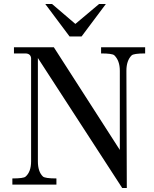

<svg xmlns="http://www.w3.org/2000/svg" viewBox="-20 -926 773 963"><path d="M708 -658V-689H487V-658Q542 -658 553 -649Q581 -622 581 -571V-174L250 -689H50V-658H106Q133 -658 136 -635V-117Q136 -64 108 -40Q98 -31 42 -31V0H263V-31Q205 -31 195 -41Q170 -65 170 -117V-635L593 17H616L614 -571Q614 -622 640 -648Q650 -658 708 -658ZM511 -906 389 -743H329L207 -906H241L358 -806L477 -906Z"/></svg>

Font: GFS Didot
Style: Regular
Weight: 400
Designer: Takis Katsoulidis and George D. Matthiopoulos
Foundry: Takis Katsoulidis and George D. Matthiopoulos
Version: Version 1.0